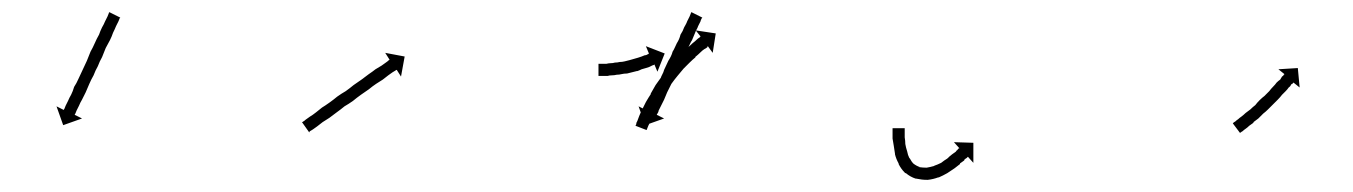

<svg xmlns="http://www.w3.org/2000/svg" viewBox="-20 -288 2227 316"><path d="M177 -258Q176 -255 175 -253Q173 -249 171 -245Q169 -240 166 -234Q164 -228 161 -222Q158 -216 154 -209Q151 -201 148 -194Q144 -187 141 -179Q137 -172 134 -164Q130 -157 127 -150Q124 -143 121 -136Q118 -130 115 -124Q112 -119 110 -114Q108 -110 106 -106Q105 -103 104 -101Q103 -100 103 -99L115 -93L84 -82L73 -113L85 -107Q85 -108 86 -109Q87 -112 88 -114Q90 -118 92 -122Q94 -127 97 -132Q100 -138 102 -145Q106 -151 109 -158Q112 -165 116 -173Q119 -180 123 -188Q126 -195 129 -203Q133 -210 136 -217Q139 -224 143 -231Q145 -237 148 -243Q151 -248 153 -253Q155 -257 157 -261Q158 -264 159 -266Q159 -267 160 -268L178 -259Q178 -259 177 -258Z M479 -88Q481 -89 483 -91Q486 -93 490 -96Q495 -99 500 -103Q504 -106 510 -111Q515 -114 522 -119Q529 -124 535 -129Q542 -134 549 -138Q556 -143 562 -148Q569 -153 575 -157Q582 -162 587 -166Q593 -170 598 -174Q603 -177 608 -180Q612 -183 615 -185Q618 -187 620 -189Q621 -189 621 -190L614 -201L646 -195L640 -162L633 -173Q632 -173 631 -172Q629 -171 626 -169Q623 -167 619 -164Q615 -161 610 -157Q605 -154 599 -150Q593 -146 587 -141Q581 -137 574 -132Q567 -127 561 -122Q554 -117 547 -113Q541 -108 534 -103Q527 -98 522 -94Q516 -90 511 -87Q506 -83 502 -80Q498 -77 495 -75Q492 -73 490 -72Q489 -71 489 -70L477 -87Q478 -87 479 -88Z M966 -183Q967 -183 969 -183Q969 -183 969 -183Q969 -183 969 -183Q969 -183 969 -183Q969 -183 969 -183Q971 -183 973 -183Q973 -183 973 -183Q973 -183 973 -183Q973 -183 973 -183Q973 -183 973 -183Q976 -183 979 -183Q979 -183 979 -183Q979 -183 979 -183Q978 -183 978 -183Q978 -183 978 -183Q982 -184 985 -184Q985 -184 985 -184Q985 -184 985 -184Q985 -184 985 -184Q985 -184 985 -184Q989 -184 992 -185Q992 -185 992 -185Q992 -185 992 -185Q992 -185 992 -185Q992 -185 992 -185Q996 -185 1000 -186Q1000 -186 1000 -186Q1000 -186 1000 -186Q1000 -186 1000 -186Q1000 -186 1000 -186Q1004 -186 1008 -187Q1008 -187 1008 -187Q1008 -187 1008 -187Q1008 -187 1008 -187Q1008 -187 1008 -187Q1012 -188 1016 -189Q1016 -189 1016 -189Q1016 -189 1016 -189Q1016 -189 1016 -189Q1016 -189 1016 -189Q1020 -190 1023 -191Q1023 -191 1023 -191Q1023 -191 1023 -191Q1023 -191 1023 -191Q1023 -191 1023 -191Q1027 -192 1030 -193Q1030 -193 1030 -193Q1030 -193 1030 -193Q1030 -193 1030 -193Q1030 -193 1030 -193Q1033 -194 1036 -195Q1036 -195 1036 -195Q1036 -195 1036 -195Q1036 -195 1036 -195Q1036 -195 1036 -195Q1039 -196 1041 -197Q1041 -197 1041 -197Q1041 -197 1041 -197Q1041 -197 1041 -197Q1041 -197 1041 -197Q1043 -197 1045 -198Q1045 -198 1045 -198Q1045 -198 1045 -198Q1045 -198 1045 -198Q1045 -198 1045 -198Q1046 -199 1047 -199Q1048 -200 1048 -200L1043 -212L1074 -200L1062 -170L1057 -182Q1056 -181 1056 -181Q1055 -181 1053 -180Q1053 -180 1053 -180Q1053 -180 1053 -180Q1053 -180 1053 -180Q1053 -180 1053 -180Q1051 -179 1049 -178Q1049 -178 1049 -178Q1049 -178 1049 -178Q1049 -178 1049 -178Q1049 -178 1049 -178Q1046 -177 1043 -176Q1043 -176 1043 -176Q1043 -176 1043 -176Q1043 -176 1043 -176Q1043 -176 1043 -176Q1040 -175 1036 -174Q1036 -174 1036 -174Q1036 -174 1036 -174Q1036 -174 1036 -174Q1036 -174 1036 -174Q1032 -172 1029 -171Q1029 -171 1029 -171Q1029 -171 1029 -171Q1029 -171 1028.5 -171Q1028 -171 1028 -171Q1024 -170 1020 -169Q1020 -169 1020 -169Q1020 -169 1020 -169Q1020 -169 1020 -169Q1020 -169 1020 -169Q1016 -168 1012 -167Q1012 -167 1012 -167Q1012 -167 1012 -167Q1012 -167 1012 -167Q1012 -167 1012 -167Q1007 -167 1003 -166Q1003 -166 1003 -166Q1003 -166 1003 -166Q1003 -166 1003 -166Q1003 -166 1003 -166Q999 -165 995 -165Q995 -165 995 -165Q995 -165 995 -165Q995 -165 995 -165Q995 -165 995 -165Q991 -164 987 -164Q987 -164 987 -164Q987 -164 987 -164Q987 -164 987 -164Q987 -164 987 -164Q983 -164 980 -163Q980 -163 980 -163Q980 -163 980 -163Q980 -163 980 -163Q980 -163 980 -163Q976 -163 974 -163Q974 -163 974 -163Q974 -163 974 -163Q974 -163 974 -163Q974 -163 974 -163Q971 -163 969 -163Q969 -163 969 -163Q969 -163 969 -163Q969 -163 969 -163Q969 -163 969 -163Q967 -163 966 -163Q966 -163 965 -163V-183Q965 -183 966 -183ZM1135 -258Q1134 -256 1133.5 -255Q1133 -254 1133 -253Q1132 -251 1131 -249Q1130 -247 1129 -245Q1128 -242 1126.5 -239.5Q1125 -237 1124 -234Q1123 -231 1121.5 -228Q1120 -225 1119 -222Q1117 -219 1115.5 -215.5Q1114 -212 1112 -209Q1111 -205 1109 -201.5Q1107 -198 1105 -194Q1104 -190 1102 -186.5Q1100 -183 1099 -179Q1097 -175 1095 -171.5Q1093 -168 1092 -164Q1090 -161 1088 -157Q1086 -153 1085 -150Q1083 -146 1081.5 -143Q1080 -140 1078 -136Q1077 -133 1075.5 -130Q1074 -127 1073 -124Q1070 -118 1068 -114Q1067 -112 1066 -110Q1065 -108 1064 -106Q1064 -104 1062 -101Q1061 -100 1061 -99L1073 -93L1042 -82L1031 -113L1043 -107Q1043 -108 1043.5 -108.5Q1044 -109 1044 -109Q1044 -110 1045 -111.5Q1046 -113 1046 -114Q1047 -117 1050 -122Q1052 -127 1055 -132Q1056 -136 1057.5 -139Q1059 -142 1060 -145Q1062 -148 1063.5 -151.5Q1065 -155 1067 -158Q1068 -162 1070 -165.5Q1072 -169 1073 -173Q1077 -181 1080 -188Q1082 -191 1084 -195Q1086 -199 1087 -203Q1089 -206 1090.5 -209.5Q1092 -213 1094 -217Q1096 -220 1097.5 -223.5Q1099 -227 1100 -231Q1102 -234 1103.5 -237Q1105 -240 1106 -243Q1107 -245 1108.5 -247.5Q1110 -250 1111 -253Q1112 -255 1113 -257Q1114 -259 1115 -261Q1116 -264 1117 -266Q1117 -267 1118 -268L1136 -259Q1136 -259 1135 -258ZM1027 -83Q1027 -86 1029 -89Q1029 -89 1029 -89Q1029 -89 1029 -89Q1029 -89 1029 -89Q1029 -89 1029 -89Q1030 -92 1032 -97Q1032 -97 1032 -97Q1032 -97 1032 -97Q1032 -97 1032 -97Q1032 -97 1032 -97Q1034 -102 1037 -108Q1037 -108 1037 -108Q1037 -108 1037 -108Q1037 -108 1037 -108Q1037 -108 1037 -108Q1040 -114 1043 -120Q1043 -120 1043 -120Q1043 -120 1043 -120Q1043 -120 1043 -120Q1043 -120 1043 -120Q1047 -127 1051 -133Q1051 -133 1051 -133Q1051 -133 1051 -133Q1051 -134 1051 -134Q1051 -134 1051 -134Q1055 -141 1059 -148Q1059 -148 1059 -148Q1059 -148 1059 -148Q1059 -148 1059 -148Q1059 -148 1059 -148Q1064 -155 1069 -162Q1069 -162 1069 -162Q1069 -162 1069 -162Q1069 -162 1069 -162Q1069 -162 1069 -162Q1074 -169 1079 -175Q1079 -175 1079 -175Q1079 -175 1079 -175Q1079 -175 1079.5 -175Q1080 -175 1080 -175Q1085 -182 1090 -188Q1090 -188 1090 -188Q1090 -188 1090 -188Q1090 -188 1090 -188Q1090 -188 1090 -188Q1096 -194 1101 -199Q1101 -199 1101 -199Q1101 -199 1101 -199Q1101 -199 1101 -199Q1101 -199 1101 -199Q1106 -204 1111 -209Q1111 -209 1111 -209Q1111 -209 1111 -209Q1111 -209 1111 -209Q1111 -209 1111 -209Q1116 -213 1120 -217Q1120 -217 1120 -217Q1120 -217 1120 -217Q1120 -217 1120 -217Q1120 -217 1120 -217Q1124 -220 1127 -223Q1127 -223 1127 -223Q1127 -223 1127 -223Q1127 -223 1127 -223Q1127 -223 1127 -223Q1129 -225 1131 -226Q1132 -227 1133 -228L1125 -238L1158 -233L1153 -201L1145 -212Q1144 -211 1144 -210Q1142 -209 1139 -207Q1139 -207 1139 -207Q1139 -207 1139 -207Q1139 -207 1139 -207Q1139 -207 1139 -207Q1136 -205 1133 -202Q1133 -202 1133 -202Q1133 -202 1133 -202Q1133 -202 1133 -202Q1133 -202 1133 -202Q1129 -198 1124 -194Q1124 -194 1124 -194Q1124 -194 1124 -194Q1124 -194 1124.5 -194Q1125 -194 1125 -194Q1120 -190 1115 -185Q1115 -185 1115 -185Q1115 -185 1115 -185Q1115 -185 1115 -185Q1115 -185 1115 -185Q1110 -180 1105 -175Q1105 -175 1105 -175Q1105 -175 1105 -175Q1105 -175 1105 -175Q1105 -175 1105 -175Q1100 -169 1095 -163Q1095 -163 1095 -163Q1095 -163 1095 -163Q1095 -163 1095 -163Q1095 -163 1095 -163Q1090 -157 1085 -150Q1085 -150 1085 -150Q1085 -150 1085 -150Q1085 -150 1085 -150Q1085 -150 1085 -150Q1081 -143 1076 -137Q1076 -137 1076 -137Q1076 -137 1076 -137Q1076 -137 1076 -137Q1076 -137 1076 -137Q1072 -130 1068 -123Q1068 -123 1068 -123Q1068 -123 1068 -123Q1068 -123 1068 -123Q1068 -123 1068 -123Q1064 -117 1061 -111Q1061 -111 1061 -111Q1061 -111 1061 -111Q1061 -111 1061 -111Q1061 -111 1061 -111Q1058 -105 1055 -99Q1055 -99 1055 -99Q1055 -99 1055 -99Q1055 -99 1055 -99Q1055 -99 1055 -99Q1053 -94 1051 -89Q1051 -89 1051 -89Q1051 -89 1051 -89Q1051 -89 1051 -89Q1051 -89 1051 -89Q1049 -85 1047 -81Q1047 -81 1047 -81Q1047 -81 1047 -81Q1047 -81 1047 -81Q1047 -81 1047 -81Q1046 -78 1045 -76Q1045 -75 1044 -74L1026 -81Q1026 -82 1027 -83Z M1469 -75Q1469 -75 1469 -75Q1469 -75 1469 -75Q1469 -75 1469 -75Q1469 -75 1469 -75Q1469 -73 1469 -70Q1469 -70 1469 -70Q1469 -70 1469 -70Q1469 -70 1469 -70Q1469 -70 1469 -70Q1469 -66 1469 -61Q1469 -61 1469 -61Q1469 -61 1469 -61Q1469 -61 1469 -61.5Q1469 -62 1469 -62Q1470 -56 1470 -51Q1470 -51 1470 -51Q1470 -51 1470 -51Q1470 -51 1470 -51Q1470 -51 1470 -51Q1471 -45 1473 -39Q1473 -39 1473 -39Q1473 -39 1473 -39Q1473 -39 1473 -39Q1473 -39 1473 -39Q1474 -33 1477 -27Q1477 -27 1477 -27Q1477 -27 1477 -27Q1477 -28 1477 -28Q1477 -28 1477 -28Q1480 -22 1484 -18Q1484 -18 1483 -18Q1483 -19 1483 -19Q1488 -15 1494 -13Q1494 -13 1493 -13Q1492 -13 1492 -13Q1499 -12 1506 -12Q1506 -12 1506 -12Q1505 -12 1505 -12Q1511 -13 1518 -15Q1518 -15 1518 -15Q1518 -15 1517 -15Q1517 -15 1517 -15Q1517 -15 1517 -15Q1523 -17 1529 -20Q1529 -20 1529 -20Q1529 -20 1529 -20Q1529 -20 1529 -20Q1529 -20 1529 -20Q1534 -24 1539 -27Q1539 -27 1539 -27Q1539 -27 1539 -27Q1539 -27 1539 -27Q1539 -27 1539 -27Q1543 -31 1547 -34Q1547 -34 1547 -34Q1547 -34 1547 -34Q1547 -34 1547 -34Q1547 -34 1547 -34Q1551 -37 1554 -39Q1554 -39 1554 -39Q1554 -39 1554 -39Q1554 -39 1553.5 -39Q1553 -39 1553 -39Q1556 -41 1557 -43Q1558 -44 1559 -44L1550 -54L1582 -53V-20L1573 -30Q1572 -29 1571 -28Q1569 -27 1567 -25Q1567 -25 1567 -24.5Q1567 -24 1567 -24Q1567 -24 1567 -24Q1567 -24 1567 -24Q1564 -22 1560 -19Q1560 -19 1560 -19Q1560 -19 1560 -19Q1560 -18 1560 -18Q1560 -18 1560 -18Q1556 -15 1551 -11Q1551 -11 1551 -11Q1551 -11 1551 -11Q1551 -11 1551 -11Q1551 -11 1551 -11Q1545 -7 1539 -3Q1539 -3 1539 -3Q1539 -3 1539 -3Q1539 -3 1539 -3Q1539 -3 1539 -3Q1532 1 1525 4Q1525 4 1525 4Q1525 4 1525 4Q1524 4 1524 4Q1524 4 1524 4Q1516 7 1507 8Q1507 8 1507 8Q1506 8 1506 8Q1497 8 1488 6Q1488 6 1488 6Q1487 6 1487 6Q1478 3 1471 -3Q1471 -3 1470 -3Q1469 -4 1469 -4Q1463 -10 1459 -18Q1459 -18 1459 -18Q1459 -18 1459 -19Q1459 -19 1459 -19Q1459 -19 1459 -19Q1455 -26 1453 -34Q1453 -34 1453 -34Q1453 -34 1453 -34Q1453 -34 1453 -34.5Q1453 -35 1453 -35Q1452 -41 1451 -48Q1451 -48 1451 -48Q1451 -48 1451 -48Q1451 -48 1451 -48Q1451 -48 1451 -48Q1450 -54 1449 -60Q1449 -60 1449 -60Q1449 -60 1449 -60Q1449 -60 1449 -60Q1449 -60 1449 -60Q1449 -65 1449 -69Q1449 -69 1449 -69Q1449 -69 1449 -69Q1449 -69 1449 -69Q1449 -69 1449 -69Q1449 -73 1449 -75Q1449 -75 1449 -75Q1449 -75 1449 -75Q1449 -75 1449 -75Q1449 -75 1449 -75Q1449 -76 1449 -77H1469Q1469 -76 1469 -75Z M2010 -86Q2011 -87 2013 -88Q2015 -90 2018 -92Q2018 -92 2018 -92Q2018 -92 2018 -92Q2018 -92 2018 -92Q2018 -92 2018 -92Q2020 -94 2023 -96Q2023 -96 2023 -96Q2023 -96 2023 -96Q2023 -96 2023 -96Q2023 -96 2023 -96Q2027 -99 2030 -102Q2030 -102 2030 -102Q2030 -102 2030 -102Q2030 -102 2030 -102Q2030 -102 2030 -102Q2034 -105 2038 -108Q2038 -108 2038 -108Q2038 -108 2038 -108Q2038 -108 2038 -108Q2038 -108 2038 -108Q2042 -112 2046 -115Q2046 -115 2046 -115Q2046 -115 2046 -115Q2046 -115 2046 -115Q2046 -115 2046 -115Q2049 -119 2053 -123Q2053 -123 2053 -123Q2053 -123 2053 -123Q2053 -123 2053 -123Q2053 -123 2053 -123Q2057 -127 2061 -130Q2061 -130 2061 -130Q2061 -130 2061 -130Q2061 -130 2061 -130Q2061 -130 2061 -130Q2065 -134 2069 -138Q2069 -138 2069 -138Q2069 -138 2069 -138Q2069 -138 2069 -138Q2069 -138 2069 -138Q2072 -142 2075 -145Q2079 -149 2081 -152Q2084 -155 2087 -157Q2089 -160 2090 -162Q2092 -163 2093 -165Q2093 -165 2094 -166L2084 -174L2116 -176L2119 -144L2109 -152Q2108 -152 2108 -151Q2107 -150 2105 -149Q2104 -146 2101 -144Q2099 -141 2096 -138Q2093 -135 2090 -132Q2087 -128 2083 -124Q2083 -124 2083 -124Q2083 -124 2083 -124Q2083 -124 2083 -124Q2083 -124 2083 -124Q2079 -120 2075 -116Q2075 -116 2075 -116Q2075 -116 2075 -116Q2075 -116 2075 -116Q2075 -116 2075 -116Q2071 -112 2067 -108Q2067 -108 2067 -108Q2067 -108 2067 -108Q2067 -108 2067 -108Q2067 -108 2067 -108Q2063 -104 2059 -101Q2059 -101 2059 -101Q2059 -101 2059 -101Q2059 -101 2059 -101Q2059 -101 2059 -101Q2055 -97 2051 -93Q2051 -93 2051 -93Q2051 -93 2051 -93Q2051 -93 2051 -93Q2051 -93 2051 -93Q2047 -90 2043 -87Q2043 -87 2043 -87Q2043 -87 2043 -86Q2043 -86 2043 -86Q2043 -86 2043 -86Q2039 -83 2036 -81Q2036 -81 2036 -81Q2036 -81 2036 -81Q2036 -81 2036 -81Q2036 -81 2036 -81Q2033 -78 2030 -76Q2030 -76 2030 -76Q2030 -76 2030 -76Q2030 -76 2030 -76Q2030 -76 2030 -76Q2027 -74 2025 -72Q2023 -71 2022 -70Q2021 -70 2021 -69L2009 -85Q2010 -86 2010 -86Z"/></svg>

Font: FRB American Cursive Just Arrows Light
Style: Italic
Weight: 300
Italic angle: -25°
Version: Version 2.0;Modular Font Editor K font №1